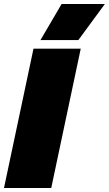

<svg xmlns="http://www.w3.org/2000/svg" viewBox="-39 -943 546 963"><path d="M270 -923H487L354 -742H164ZM129 -699H366L218 0H-19Z"/></svg>

Font: Prompt Black
Style: Italic
Weight: 900
Italic angle: -12°
Designer: Katatrad Team
Foundry: CadsonDemak
Version: Version 1.001